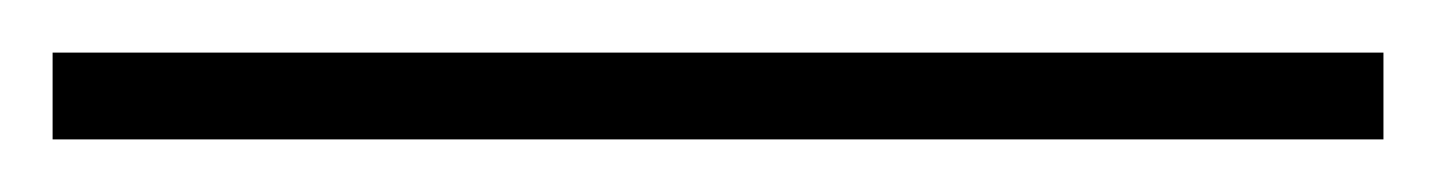

<svg xmlns="http://www.w3.org/2000/svg" viewBox="-23 -813 546 73"><path d="M503 -760H-3V-793H503Z"/></svg>

Font: Noto Sans ExtraLight
Style: Regular
Weight: 200
Designer: Monotype Design Team
Foundry: Monotype Imaging Inc.
Version: Version 2.007